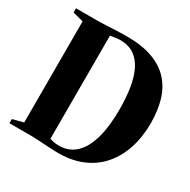

<svg xmlns="http://www.w3.org/2000/svg" viewBox="-168 -908 1062 1074"><g transform="rotate(30 363.0 -371.0)"><path d="M331.5 8Q313 7.5 289.5 6.2Q266 5 241.8 3.5Q217.5 2 196.2 1Q175 0 160.5 0H25V-27L94.5 -45V-698L26 -716V-743H157.5Q188.5 -743 221.8 -744.8Q255 -746.5 288 -748Q321 -749.5 350.5 -749.5Q451.5 -749.5 520.8 -723.5Q590 -697.5 631.5 -650.2Q673 -603 691.5 -538.5Q710 -474 710 -396Q710 -307 685.8 -232.2Q661.5 -157.5 614 -103Q566.5 -48.5 495.8 -19.2Q425 10 331.5 8ZM330 -29.5Q390 -30.5 432.2 -68.8Q474.5 -107 497.2 -183.5Q520 -260 520 -375.5Q520 -450 510 -512Q500 -574 478 -619Q456 -664 419.5 -688.5Q383 -713 330.5 -713Q317 -713 304.5 -711.2Q292 -709.5 282.2 -707.8Q272.5 -706 267 -705.5V-39.5Q277 -36 287.8 -33.5Q298.5 -31 309 -30.2Q319.5 -29.5 330 -29.5Z"/></g></svg>

Font: Merriweather 120pt ExtraBold
Style: Regular
Weight: 800
Version: Version 2.100